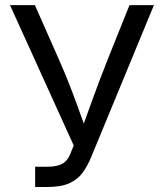

<svg xmlns="http://www.w3.org/2000/svg" viewBox="-20 -748 656 768"><path d="M120.6 0V-81.1H170.9Q206.5 -81.1 228.3 -92.5Q250 -104 260.7 -131.3L274.9 -166L20 -727.5H119.6L215.8 -509.8Q240.2 -454.6 259 -406.2Q277.8 -357.9 294.2 -312Q310.5 -266.1 328.1 -217.8H302.2Q326.2 -284.2 351.6 -354.5Q377 -424.8 410.6 -509.8L498 -727.5H595.7L344.7 -119.6Q330.1 -84.5 310.8 -57.6Q291.5 -30.8 258.1 -15.4Q224.6 0 168.9 0Z"/></svg>

Font: Inter 20pt
Style: Regular
Weight: 400
Version: Version 4.001;git-66647c0bb